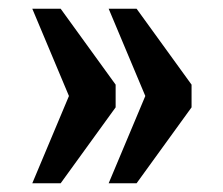

<svg xmlns="http://www.w3.org/2000/svg" viewBox="-20 -490 512 440"><path d="M229 -70H293L419 -244V-296L293 -470H229L313 -270ZM54 -70H119L245 -244V-296L119 -470H54L138 -270Z"/></svg>

Font: Noto Serif Hebrew ExtraCondensed ExtraBold
Style: Regular
Weight: 800
Width: 2
Designer: Monotype Design Team
Foundry: Monotype Imaging Inc.
Version: Version 2.004